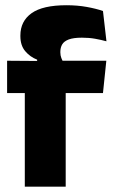

<svg xmlns="http://www.w3.org/2000/svg" viewBox="-20 -696 424 716"><path d="M228 -676.5Q268.5 -676.5 303.2 -670.2Q338 -664 364 -655L377 -542Q357 -547.5 334.5 -551.5Q312 -555.5 285.5 -555.5Q254 -555.5 236.2 -548.8Q218.5 -542 211.8 -530.2Q205 -518.5 205 -502V-501Q205 -489 208.8 -479.5Q212.5 -470 217.5 -461.5L118.5 -458V-473.5Q92.5 -483.5 74.2 -505Q56 -526.5 56 -561V-563.5Q56 -617 97.8 -646.8Q139.5 -676.5 228 -676.5ZM225 0H72.5V-426.5H225ZM364 -349H6.5V-469.5L138.5 -468.5L196.5 -469.5H376.5Z"/></svg>

Font: Anek Devanagari
Style: Bold
Weight: 700
Designer: Kailash Malviya (Devanagari) & Yesha Goshar (Latin)
Foundry: Ek Type
Version: Version 1.003